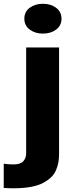

<svg xmlns="http://www.w3.org/2000/svg" viewBox="-91 -787 386 1037"><path d="M141.1 -605.5Q98.6 -605.5 69.6 -627.2Q40.5 -648.9 40.5 -686Q40.5 -723.6 69.6 -745.1Q98.6 -766.6 141.1 -766.6Q183.1 -766.6 212.2 -744.9Q241.2 -723.1 241.2 -686Q241.2 -648.9 212.2 -627.2Q183.1 -605.5 141.1 -605.5ZM-18.1 230Q-44.4 230 -70.8 228V97.2Q-45.4 101.1 -18.1 101.1Q20 101.1 35.2 83.5Q50.3 65.9 50.3 41.5V-530.8H228V45.4Q228 69.3 224.4 89.6Q220.7 109.9 211.7 131.8Q202.6 153.8 184.8 170.7Q167 187.5 140.9 201.4Q114.7 215.3 74.2 222.7Q33.7 230 -18.1 230Z"/></svg>

Font: Epilogue ExtraBold
Style: Regular
Weight: 800
Designer: Tyler Finck
Foundry: Etcetera Type Co
Version: Version 2.112